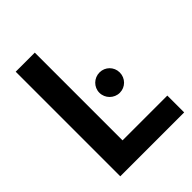

<svg xmlns="http://www.w3.org/2000/svg" viewBox="-212 -856 967 967"><g transform="rotate(-45 271.5 -372.5)"><path d="M72 0H527V-120H208V-745H72ZM295 -372C295 -332 328 -299 368 -299C408 -299 440 -331 440 -372C440 -412 408 -444 368 -444C328 -444 295 -412 295 -372Z"/></g></svg>

Font: Mluvka
Style: Bold
Weight: 700
Designer: Modified by Jiří Krblich, Original typeface by Gumpita Rahayu
Foundry: Gumpita Rahayu & Jiří Krblich
Version: Version 2.000;Glyphs 3.1.1 (3134)